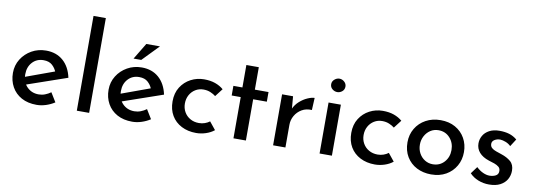

<svg xmlns="http://www.w3.org/2000/svg" viewBox="-60 -1159 4316 1550"><g transform="rotate(10 2098.5 -383.5)"><path d="M275 10Q203 10 151 -18.5Q99 -47 71 -97.5Q43 -148 43 -212Q43 -274 74.5 -324.5Q106 -375 159 -405Q212 -435 277 -435Q361 -435 416.5 -386.5Q472 -338 491 -250L150 -132L126 -190L400 -290L379 -276Q367 -308 341 -331.5Q315 -355 270 -355Q214 -355 178.5 -316.5Q143 -278 143 -218Q143 -154 181 -115Q219 -76 277 -76Q304 -76 329 -85.5Q354 -95 376 -111L422 -36Q390 -15 351.5 -2.5Q313 10 275 10Z M604 -777H705V0H604Z M1059 10Q987 10 935 -18.5Q883 -47 855 -97.5Q827 -148 827 -212Q827 -274 858.5 -324.5Q890 -375 943 -405Q996 -435 1061 -435Q1145 -435 1200.5 -386.5Q1256 -338 1275 -250L934 -132L910 -190L1184 -290L1163 -276Q1151 -308 1125 -331.5Q1099 -355 1054 -355Q998 -355 962.5 -316.5Q927 -278 927 -218Q927 -154 965 -115Q1003 -76 1061 -76Q1088 -76 1113 -85.5Q1138 -95 1160 -111L1206 -36Q1174 -15 1135.5 -2.5Q1097 10 1059 10ZM1175 -628 1045 -494H982L1063 -628Z M1730 -39Q1702 -16 1662.5 -3Q1623 10 1583 10Q1515 10 1462.5 -17Q1410 -44 1381 -93Q1352 -142 1352 -209Q1352 -277 1383 -326Q1414 -375 1464.5 -401.5Q1515 -428 1573 -428Q1625 -428 1664.5 -414Q1704 -400 1733 -375L1683 -310Q1666 -324 1640 -335Q1614 -346 1582 -346Q1546 -346 1516.5 -328Q1487 -310 1470 -279Q1453 -248 1453 -209Q1453 -171 1470.5 -140Q1488 -109 1519.5 -91Q1551 -73 1591 -73Q1617 -73 1639.5 -81Q1662 -89 1679 -102Z M1888 -601H1990V-417H2102V-338H1990V0H1888V-338H1814V-417H1888Z M2303 -418 2313 -298 2309 -314Q2326 -352 2356.5 -379Q2387 -406 2420.5 -420.5Q2454 -435 2477 -435L2472 -335Q2425 -338 2389.5 -317Q2354 -296 2334 -261Q2314 -226 2314 -186V0H2213V-418Z M2594 -418H2695V0H2594ZM2589 -568Q2589 -591 2607.5 -607Q2626 -623 2648 -623Q2670 -623 2688 -607Q2706 -591 2706 -568Q2706 -543 2688 -528Q2670 -513 2648 -513Q2626 -513 2607.5 -528Q2589 -543 2589 -568Z M3195 -39Q3167 -16 3127.5 -3Q3088 10 3048 10Q2980 10 2927.5 -17Q2875 -44 2846 -93Q2817 -142 2817 -209Q2817 -277 2848 -326Q2879 -375 2929.5 -401.5Q2980 -428 3038 -428Q3090 -428 3129.5 -414Q3169 -400 3198 -375L3148 -310Q3131 -324 3105 -335Q3079 -346 3047 -346Q3011 -346 2981.5 -328Q2952 -310 2935 -279Q2918 -248 2918 -209Q2918 -171 2935.5 -140Q2953 -109 2984.5 -91Q3016 -73 3056 -73Q3082 -73 3104.5 -81Q3127 -89 3144 -102Z M3277 -213Q3277 -276 3307 -326.5Q3337 -377 3390 -406Q3443 -435 3511 -435Q3580 -435 3631.5 -406Q3683 -377 3711.5 -326.5Q3740 -276 3740 -213Q3740 -150 3711 -99.5Q3682 -49 3630.5 -19.5Q3579 10 3509 10Q3443 10 3390.5 -17Q3338 -44 3307.5 -94.5Q3277 -145 3277 -213ZM3379 -212Q3379 -173 3396 -141.5Q3413 -110 3442.5 -91.5Q3472 -73 3508 -73Q3565 -73 3601.5 -113Q3638 -153 3638 -212Q3638 -271 3601.5 -311.5Q3565 -352 3508 -352Q3471 -352 3442 -333Q3413 -314 3396 -282Q3379 -250 3379 -212Z M3983 9Q3937 9 3895 -7.5Q3853 -24 3824 -55L3867 -113Q3893 -88 3921.5 -75Q3950 -62 3975 -62Q4004 -62 4026 -73.5Q4048 -85 4048 -112Q4048 -134 4033.5 -146Q4019 -158 3997 -166Q3975 -174 3950 -181Q3898 -198 3870.5 -229.5Q3843 -261 3843 -304Q3843 -337 3859.5 -366.5Q3876 -396 3910 -414.5Q3944 -433 3994 -433Q4038 -433 4073 -422.5Q4108 -412 4138 -387L4099 -326Q4081 -344 4056.5 -353.5Q4032 -363 4012 -364Q3985 -364 3965 -351.5Q3945 -339 3945 -318Q3945 -297 3959 -284.5Q3973 -272 3995.5 -264.5Q4018 -257 4041 -249Q4087 -234 4117.5 -208Q4148 -182 4148 -132Q4148 -94 4130 -62Q4112 -30 4075.5 -10.5Q4039 9 3983 9Z"/></g></svg>

Font: Reem Kufi Fun
Style: Regular
Weight: 400
Designer: Khaled Hosny
Version: Version 1.005